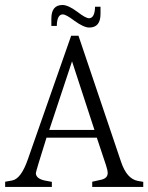

<svg xmlns="http://www.w3.org/2000/svg" viewBox="-34 -737 584 757"><path d="M-13.7 0V-20.5L13.7 -25.4Q49.3 -31.7 76.2 -109.9L246.6 -596.2H275.4L443.4 -98.6Q465.8 -32.2 508.8 -23.9L530.8 -20V0H329.6V-20.5L366.7 -28.8Q390.1 -34.7 390.6 -54.2Q390.6 -65.9 383.8 -85.9L347.7 -194.3H149.4Q107.9 -62.5 107.4 -54.7Q107.4 -33.2 141.6 -25.4L170.4 -20V0ZM250 -495.1 160.2 -224.6H338.4ZM168.5 -634.8V-663.6Q168.5 -717.3 212.4 -717.3Q234.9 -717.3 271 -690.4Q303.7 -665 317.4 -665Q339.8 -666 340.8 -710.4H362.3V-682.1Q362.3 -628.4 317.9 -628.4Q296.4 -628.4 259.8 -654.8Q226.6 -680.2 213.4 -680.2Q190.9 -680.2 189.9 -634.8Z"/></svg>

Font: Lancelot
Style: Regular
Weight: 400
Designer: Marion Kadi
Foundry: Marion Kadi, Anton Koovit
Version: 1.004